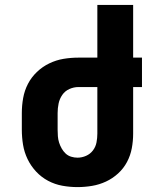

<svg xmlns="http://www.w3.org/2000/svg" viewBox="-20 -755 640 783"><path d="M296 8Q265 8 234.5 2.5Q204 -3 176.5 -17.5Q149 -32 127.5 -55Q106 -78 92.5 -106Q79 -134 74 -164.5Q69 -195 69 -226V-294Q69 -325 74.5 -355.5Q80 -386 94 -413Q108 -440 130.5 -461.5Q153 -483 181 -496.5Q209 -510 239 -515Q269 -520 300 -520H377V-735H523V-520H559V-400H523V-210Q523 -180 517.5 -150.5Q512 -121 498 -94.5Q484 -68 461.5 -47.5Q439 -27 412 -14.5Q385 -2 355.5 3Q326 8 296 8ZM296 -112Q314 -112 331 -119.5Q348 -127 359 -141.5Q370 -156 373.5 -174Q377 -192 377 -210V-400H300Q281 -400 263 -392Q245 -384 234 -368Q223 -352 219 -333Q215 -314 215 -294V-226Q215 -213 216 -199.5Q217 -186 221 -173.5Q225 -161 231.5 -149.5Q238 -138 247.5 -129Q257 -120 270 -116Q283 -112 296 -112Z"/></svg>

Font: Iosevka Heavy Extended
Style: Regular
Weight: 900
Width: 7
Monospace: yes
Designer: Belleve Invis
Foundry: Belleve Invis
Version: Version 32.5.0; ttfautohint (v1.8.4)